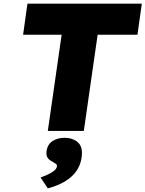

<svg xmlns="http://www.w3.org/2000/svg" viewBox="-20 -720 800 1056"><path d="M243 0 319 -529H107L131 -700H760L736 -529H517L441 0ZM243 316 203 256Q218 251 238.5 242Q259 233 275 221Q291 209 293 196Q294 186 288 181.5Q282 177 270 170Q249 160 241 146Q233 132 236 110Q242 73 269.5 55.5Q297 38 334 38Q381 38 409 63.5Q437 89 429 144Q425 177 410 204.5Q395 232 370.5 253.5Q346 275 313.5 290.5Q281 306 243 316Z"/></svg>

Font: Lexend ExtBd
Style: Italic
Weight: 800
Italic angle: -8.13011°
Designer: Bonnie Shaver-Troup, Thomas Jockin
Foundry: Lexend
Version: Version 1.007